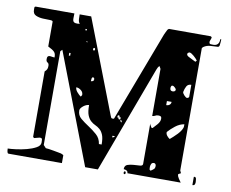

<svg xmlns="http://www.w3.org/2000/svg" viewBox="-82 -857 1163 968"><g transform="rotate(10 500.0 -373.0)"><path d="M976 -747Q976 -743 975 -730Q974 -717 973 -713Q973 -712 970.5 -709.5Q968 -707 967 -707Q949 -706 929 -705Q909 -704 893 -693L887 -687V-60L893 -47L880 -40V-37Q880 -29 888 -17Q896 -5 900 0H627Q627 -10 619.5 -13.5Q612 -17 605 -17Q605 -36 619.5 -41Q634 -46 651 -47Q668 -48 682.5 -49Q697 -50 697 -60V-267Q697 -264 701 -256.5Q705 -249 707 -247Q707 -246 710 -246Q712 -246 713 -247Q721 -255 734 -270Q747 -285 747 -300Q747 -309 742.5 -311.5Q738 -314 730 -314Q721 -314 714.5 -310Q708 -306 700 -306V-547L693 -560Q688 -557 685 -551Q682 -545 680 -540L477 7H412L196 -556L187 -547V-67L200 -53Q204 -53 215.5 -51.5Q227 -50 240 -47.5Q253 -45 264.5 -43Q276 -41 280 -40Q283 -39 288 -36.5Q293 -34 293 -33V7H20Q16 7 14.5 3.5Q13 0 12 -5Q11 -10 11 -18Q25 -18 52.5 -21.5Q80 -25 107 -32Q134 -39 154 -50Q174 -61 174 -77Q174 -82 173.5 -91Q173 -100 164 -100H160Q158 -100 146.5 -96.5Q135 -93 133 -93Q132 -93 129.5 -95.5Q127 -98 127 -100V-433Q136 -441 138.5 -447.5Q141 -454 141 -464Q141 -476 133.5 -480Q126 -484 126 -496Q126 -506 129 -509.5Q132 -513 137 -513.5Q142 -514 149 -512.5Q156 -511 164 -511Q164 -522 162 -528.5Q160 -535 155 -540Q150 -545 142.5 -549.5Q135 -554 123 -560V-687Q123 -693 107 -693Q91 -693 71.5 -694Q52 -695 36 -702Q20 -709 20 -730Q20 -733 20 -740Q20 -747 27 -747H224Q224 -735 223.5 -726Q223 -717 224.5 -711Q226 -705 231 -702Q236 -699 247 -699L260 -700Q252 -708 251.5 -724Q251 -740 251 -747H310L493 -273Q496 -265 498 -261.5Q500 -258 508 -258H509Q510 -258 511 -259Q512 -259 513 -260L687 -720Q688 -723 693 -733Q698 -743 700 -747Q701 -748 703.5 -750.5Q706 -753 707 -753H920Q922 -753 924.5 -750.5Q927 -748 927 -747Q927 -745 923.5 -736.5Q920 -728 920 -727V-723Q920 -714 927.5 -713.5Q935 -713 941 -713Q971 -713 971 -747ZM300 -680H293V-673H300ZM873 -620Q870 -624 864.5 -630Q859 -636 853 -641Q847 -646 841 -650Q835 -654 830 -654Q827 -654 827 -653Q821 -651 820 -647V-640Q820 -639 823 -636.5Q826 -634 827 -633Q831 -631 837.5 -627.5Q844 -624 850.5 -621Q857 -618 861.5 -615.5Q866 -613 867 -613ZM313 -620H307L313 -613ZM353 -580Q358 -580 358 -586.5Q358 -593 353 -593Q348 -593 348 -586.5Q348 -580 353 -580ZM240 -547H233V-533H240ZM867 -495Q850 -495 843 -482Q836 -469 833 -453Q832 -447 841.5 -436.5Q851 -426 857 -426Q859 -426 860 -427Q863 -427 865 -430Q866 -431 867 -433ZM794 -457Q794 -459 793 -460Q792 -463 786.5 -468Q781 -473 780 -473Q771 -476 768.5 -471Q766 -466 766 -461Q766 -446 780 -446Q785 -446 789.5 -448.5Q794 -451 794 -457ZM380 -440Q379 -443 373 -447Q367 -445 366 -437.5Q365 -430 365 -425Q370 -425 375 -427.5Q380 -430 380 -437ZM760 -393V-372Q770 -372 777 -377.5Q784 -383 784 -393ZM334 -350Q334 -364 322 -373Q310 -382 298 -382Q298 -370 308 -358.5Q318 -347 327 -340Q331 -341 333 -347Q334 -347 334 -350ZM474 -120Q474 -152 467 -169Q460 -186 449 -195.5Q438 -205 425.5 -210.5Q413 -216 402 -226Q391 -236 384 -253.5Q377 -271 377 -305Q371 -305 363.5 -302Q356 -299 349 -293.5Q342 -288 337.5 -282Q333 -276 333 -270Q333 -245 351.5 -229.5Q370 -214 392.5 -199.5Q415 -185 435.5 -167Q456 -149 460 -120ZM867 -293Q843 -289 822 -272.5Q801 -256 787 -240Q786 -239 786 -237Q786 -228 793 -219.5Q800 -211 807 -207Q813 -212 823 -221Q833 -230 843 -240.5Q853 -251 860 -262.5Q867 -274 867 -283ZM540 -260Q545 -260 545 -266.5Q545 -273 540 -273H538Q540 -280 533 -280Q528 -280 528 -273.5Q528 -267 533 -267H535Q533 -260 540 -260ZM538 -273Q535 -271 535 -267Q538 -268 538 -273ZM554 -250Q554 -253 553 -253Q551 -259 547 -260Q546 -259 546 -257Q546 -254 547 -253Q548 -248 553 -247Q554 -248 554 -250ZM520 -173V-165Q528 -165 533 -173ZM761 -60Q761 -65 758.5 -69.5Q756 -74 750 -74Q740 -74 736.5 -66Q733 -58 733 -51Q733 -46 733.5 -40.5Q734 -35 740 -33Q751 -40 756 -45Q761 -50 761 -60ZM960 -40Q961 -41 963 -41Q971 -41 972.5 -31.5Q974 -22 974 -16Q974 -9 971.5 -3.5Q969 2 960 2ZM613 7Q608 7 608 0Q608 -7 613 -7Q618 -7 618 0Q618 7 613 7Z"/></g></svg>

Font: Genkaimincho
Style: Regular
Weight: 800
Designer: Dr. Ken Lunde (project architect, glyph set definition & overall production); Masataka HATTORI \u670D \u90E8 \u6B63 \u8C
Foundry: Adobe Systems Incorporated
Version: Version 1.00